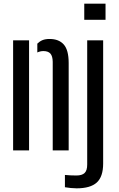

<svg xmlns="http://www.w3.org/2000/svg" viewBox="-20 -820 648 1047"><path d="M267.5 0V-483Q267 -514 254.8 -527.8Q242.5 -541.5 216.5 -541.5Q200 -541.5 183.5 -534V-582Q196 -594.5 211.5 -601Q227 -607.5 250.5 -607.5Q301 -607.5 327.8 -577.2Q354.5 -547 354.5 -476.5V0ZM51.5 0V-600H138.5V0ZM439.5 -712V-800H555.5V-712ZM397.5 207Q383 207 365.5 205.2Q348 203.5 334 201V134Q346.5 135.5 364 136.2Q381.5 137 396.5 137Q427 137 441.2 123.5Q455.5 110 455.5 77.5V-600H542.5V71.5Q542.5 143.5 507.8 175.2Q473 207 397.5 207Z"/></svg>

Font: Big Shoulders Stencil Display SemiBold
Style: Regular
Weight: 600
Designer: Patric King
Foundry: XO Type Co
Version: Version 1.000